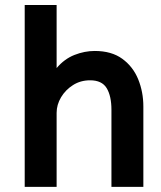

<svg xmlns="http://www.w3.org/2000/svg" viewBox="-20 -726 624 746"><path d="M537 0H413V-299Q413 -353 394.5 -383.5Q376 -414 330 -414Q293 -414 263.8 -395.5Q234.5 -377 217.2 -348Q200 -319 200 -287.5V0H76V-706.5H200V-461.5Q230 -497 269.2 -512.5Q308.5 -528 348 -528Q413.5 -528 455.2 -497.5Q497 -467 517 -417.8Q537 -368.5 537 -312Z"/></svg>

Font: Acari Sans
Style: Bold
Weight: 700
Designer: Alfredo Marco Pradil and Stefan Peev (font) & Cristiano Sobral (main changes)
Foundry: Alfredo Marco Pradil and Stefan Peev (font) & Cristiano Sobral (main changes)
Version: Version 1.063; ttfautohint (v1.8.3)